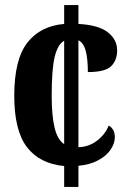

<svg xmlns="http://www.w3.org/2000/svg" viewBox="-20 -734 501 754"><path d="M232 -82Q136 -91 86 -156Q36 -221 36 -358Q36 -500 87 -566Q138 -632 232 -640V-714H288V-640Q366 -636 403 -607.5Q440 -579 440 -536Q440 -498 417 -474.5Q394 -451 325 -451Q325 -501 317 -533Q309 -565 288 -576V-156Q329 -157 361 -181.5Q393 -206 407 -241Q431 -227 431 -195Q431 -171 414.5 -146.5Q398 -122 365.5 -104.5Q333 -87 288 -83V0H232ZM232 -574Q206 -559 194.5 -509.5Q183 -460 183 -359Q183 -279 194.5 -232Q206 -185 232 -168Z"/></svg>

Font: Noto Serif CondExtraBold
Style: Regular
Weight: 800
Width: 3
Designer: Monotype Design Team
Foundry: Monotype Imaging Inc.
Version: Version 1.001